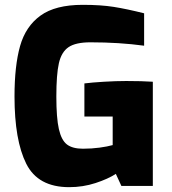

<svg xmlns="http://www.w3.org/2000/svg" viewBox="-20 -769 711 794"><path d="M40 -370Q40 -497 63 -578.5Q86 -660 147.5 -704.5Q209 -749 322 -749Q397 -749 450.5 -740.5Q504 -732 576 -714V-580Q473 -594 354 -594Q293 -594 263.5 -574Q234 -554 223.5 -507.5Q213 -461 213 -370Q213 -281 223.5 -235Q234 -189 257 -171.5Q280 -154 323 -154Q359 -154 392 -158.5Q425 -163 446 -169V-287H329V-424Q360 -428 410 -431Q460 -434 502 -434Q567 -434 612 -431V0H482L459 -50Q427 -29 375 -12Q323 5 266 5Q137 5 88.5 -92Q40 -189 40 -370Z"/></svg>

Font: Exo ExtraBold
Style: Regular
Weight: 800
Designer: Natanael Gama
Foundry: Natanael Gama
Version: Version 1.500